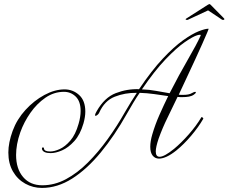

<svg xmlns="http://www.w3.org/2000/svg" viewBox="-20 -777 1122 943"><path d="M186 146Q142 146 104 125Q66 104 43.5 65Q21 26 21 -28Q21 -76 42 -134Q63 -191 105 -237Q147 -283 198 -310.5Q249 -338 297 -338Q338 -338 368.5 -310.5Q399 -283 399 -229Q399 -203 390 -171Q374 -116 345 -84Q316 -52 285 -38.5Q254 -25 229 -25Q194 -25 187 -42Q186 -44 186 -47Q186 -53 191 -53Q196 -53 196 -47Q198 -33 227 -33Q247 -33 273.5 -45Q300 -57 325.5 -86.5Q351 -116 366 -169Q376 -203 376 -232Q376 -279 352 -302.5Q328 -326 294 -326Q245 -326 203 -297Q161 -268 129.5 -223Q98 -178 80 -128Q69 -97 64 -69Q59 -41 59 -16Q59 52 93.5 92.5Q128 133 188 133Q248 133 304 103Q360 73 411.5 21.5Q463 -30 509 -94Q555 -158 594 -227Q609 -253 623.5 -276.5Q638 -300 652 -321Q594 -322 543.5 -302Q493 -282 467 -223Q465 -218 459 -213Q453 -208 449 -208Q447 -208 447 -211Q447 -218 455 -231Q493 -298 548.5 -319.5Q604 -341 663 -339Q725 -431 779.5 -489Q834 -547 879 -579Q924 -611 956 -623.5Q988 -636 1004 -636Q1006 -636 997 -615.5Q988 -595 973 -560.5Q958 -526 938 -483.5Q918 -441 897.5 -396.5Q877 -352 858 -312Q863 -311 868.5 -311Q874 -311 879 -311Q893 -311 904 -313Q915 -315 923 -320Q934 -326 938 -326Q942 -326 942 -323Q942 -319 932 -312Q922 -305 908 -302.5Q894 -300 877 -300Q871 -300 865 -300Q859 -300 852 -301Q828 -250 803 -199.5Q778 -149 759 -96Q745 -54 745 -33Q745 -7 764 -7Q787 -7 835 -46Q870 -75 907 -117Q944 -159 969 -201Q969 -202 969.5 -202Q970 -202 970 -202Q973 -202 976.5 -198.5Q980 -195 978 -193Q955 -153 919 -110.5Q883 -68 846 -38Q821 -18 799.5 -8Q778 2 761 2Q742 2 730 -12.5Q718 -27 718 -56Q718 -83 728 -117Q742 -165 763 -212.5Q784 -260 806 -305Q773 -310 737 -315Q701 -320 666 -321Q650 -298 634.5 -272Q619 -246 603 -218Q543 -111 475 -28.5Q407 54 334.5 100Q262 146 186 146ZM813 -319Q860 -411 903 -485Q946 -559 965 -601Q970 -610 949 -604Q928 -598 887.5 -570Q847 -542 793 -485.5Q739 -429 677 -338Q713 -337 747.5 -330.5Q782 -324 813 -319ZM903 -680Q899 -678 894 -680Q889 -682 895 -686L1000 -753Q1007 -757 1009 -757Q1011 -757 1015 -753L1081 -686Q1082 -685 1082 -683Q1082 -680 1078.5 -679.5Q1075 -679 1071 -680L1002 -726Z"/></svg>

Font: Gwendolyn
Style: Regular
Weight: 400
Designer: Robert E. Leuschke
Foundry: Robert E. Leuschke
Version: Version 1.010; ttfautohint (v1.8.3)